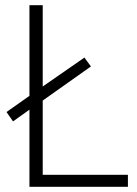

<svg xmlns="http://www.w3.org/2000/svg" viewBox="-20 -717 524 737"><path d="M93 -296 30 -251 5 -287 93 -349V-697H144V-385L304 -496L329 -462L144 -331V-46H471V0H93Z"/></svg>

Font: Cairo Light
Style: Regular
Weight: 300
Designer: Mohamed Gaber, the designers of Titillium
Foundry: Kief Type Foundry
Version: Version 2.009; ttfautohint (v1.5.33-1714) -l 8 -r 50 -G 200 